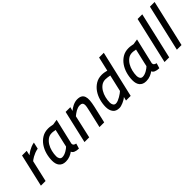

<svg xmlns="http://www.w3.org/2000/svg" viewBox="171 -1733 2763 2763"><g transform="rotate(-45 1553.0 -351.0)"><path d="M195 -499H290L273 -425Q278 -429 293 -441Q308 -453 331 -466.5Q354 -480 383.5 -492Q413 -504 447 -510L424 -409Q389 -403 359 -391Q329 -379 306.5 -366.5Q284 -354 269.5 -343Q255 -332 250 -328L175 0H80Z M910 -510Q887 -411 864 -314Q841 -217 818 -117Q818 -95 831.5 -84Q845 -73 868 -69Q863 -49 856.5 -29.5Q850 -10 844 10Q747 7 730 -42Q705 -22 666 -6Q627 10 581 10Q545 10 520 -1Q495 -12 478.5 -32Q462 -52 454.5 -79.5Q447 -107 447 -140Q447 -207 465.5 -273Q484 -339 520.5 -391.5Q557 -444 610.5 -476.5Q664 -509 735 -509Q761 -509 785.5 -504.5Q810 -500 827 -497ZM589 -71Q610 -71 632 -78.5Q654 -86 674 -97.5Q694 -109 710 -121Q726 -133 734 -142Q741 -173 747.5 -203.5Q754 -234 762 -266L797 -417L775 -420Q764 -422 751 -424.5Q738 -427 726 -426Q679 -426 643.5 -400Q608 -374 583.5 -333.5Q559 -293 546.5 -242Q534 -191 534 -142Q534 -114 547.5 -92.5Q561 -71 589 -71Z M967 0 1082 -499H1178L1162 -439Q1176 -451 1194.5 -463.5Q1213 -476 1234.5 -486.5Q1256 -497 1279.5 -503.5Q1303 -510 1326 -510Q1373 -510 1400 -494Q1427 -478 1438 -446.5Q1449 -415 1445.5 -368.5Q1442 -322 1428 -260L1368 0H1272L1332 -259Q1341 -298 1347 -328.5Q1353 -359 1350.5 -380Q1348 -401 1335.5 -412Q1323 -423 1294 -423Q1271 -423 1250 -416Q1229 -409 1210 -398.5Q1191 -388 1174 -375Q1157 -362 1142 -350L1063 0Z M1907 0H1812L1827 -58Q1812 -44 1791.5 -32Q1771 -20 1749 -10.5Q1727 -1 1706.5 4.5Q1686 10 1670 10Q1602 10 1570.5 -32.5Q1539 -75 1539 -141Q1539 -207 1557.5 -273Q1576 -339 1612.5 -391.5Q1649 -444 1702.5 -477Q1756 -510 1827 -510Q1852 -510 1877.5 -505.5Q1903 -501 1926 -495L1976 -712H2072ZM1680 -72Q1700 -72 1725 -82Q1750 -92 1774 -106Q1798 -120 1818 -134.5Q1838 -149 1848 -159L1907 -415Q1888 -419 1863 -422.5Q1838 -426 1818 -426Q1771 -426 1735.5 -400.5Q1700 -375 1675.5 -334Q1651 -293 1638.5 -242.5Q1626 -192 1626 -143Q1626 -115 1639.5 -93.5Q1653 -72 1680 -72Z M2546 -510Q2523 -411 2500 -314Q2477 -217 2454 -117Q2454 -95 2467.5 -84Q2481 -73 2504 -69Q2499 -49 2492.5 -29.5Q2486 -10 2480 10Q2383 7 2366 -42Q2341 -22 2302 -6Q2263 10 2217 10Q2181 10 2156 -1Q2131 -12 2114.5 -32Q2098 -52 2090.5 -79.5Q2083 -107 2083 -140Q2083 -207 2101.5 -273Q2120 -339 2156.5 -391.5Q2193 -444 2246.5 -476.5Q2300 -509 2371 -509Q2397 -509 2421.5 -504.5Q2446 -500 2463 -497ZM2225 -71Q2246 -71 2268 -78.5Q2290 -86 2310 -97.5Q2330 -109 2346 -121Q2362 -133 2370 -142Q2377 -173 2383.5 -203.5Q2390 -234 2398 -266L2433 -417L2411 -420Q2400 -422 2387 -424.5Q2374 -427 2362 -426Q2315 -426 2279.5 -400Q2244 -374 2219.5 -333.5Q2195 -293 2182.5 -242Q2170 -191 2170 -142Q2170 -114 2183.5 -92.5Q2197 -71 2225 -71Z M2760 -712H2855L2691 0H2596Z M3011 -712H3106L2942 0H2847Z"/></g></svg>

Font: Panefresco 600wt
Style: Italic
Weight: 600
Foundry: Campivisivi & Chank Co
Version: Version 1.000